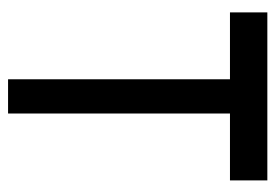

<svg xmlns="http://www.w3.org/2000/svg" viewBox="-126 -574 699 488"><g transform="rotate(90 224.0 -329.5)"><path d="M438 -659V-564H268V0H181V-564H11V-659Z"/></g></svg>

Font: gurmukhi115
Style: Regular
Weight: 400
Designer: Jelle Bosma - Monotype Design Team
Foundry: Monotype Imaging Inc.
Version: Version 2.003